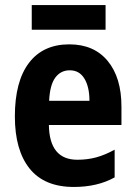

<svg xmlns="http://www.w3.org/2000/svg" viewBox="-20 -732 537 762"><path d="M255 -556Q353 -556 407.5 -490Q462 -424 462 -309V-236H174Q176 -98 287 -98Q327 -98 362 -107.5Q397 -117 435 -138V-28Q367 10 273 10Q156 10 97.5 -63Q39 -136 39 -270Q39 -409 95 -482.5Q151 -556 255 -556ZM257 -453Q221 -453 199.5 -424Q178 -395 175 -332H335Q335 -387 315 -420Q295 -453 257 -453ZM399 -712V-614H106V-712Z"/></svg>

Font: Noto Sans Condensed
Style: Bold
Weight: 700
Width: 3
Designer: Monotype Design Team
Foundry: Monotype Imaging Inc.
Version: Version 2.013; ttfautohint (v1.8.4.7-5d5b)